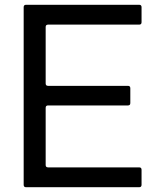

<svg xmlns="http://www.w3.org/2000/svg" viewBox="-20 -783 656 803"><path d="M89 0Q79 0 79 -10V-753Q79 -763 89 -763H562Q572 -763 572 -753V-690Q572 -680 562 -680H181Q171 -680 171 -670V-434Q171 -424 181 -424H515Q525 -424 525 -414V-352Q525 -342 515 -342H181Q171 -342 171 -332V-93Q171 -83 181 -83H562Q572 -83 572 -73V-10Q572 0 562 0Z"/></svg>

Font: Open Sauce Two
Style: Regular
Weight: 400
Designer: Alfredo Marco Pradil
Foundry: Creative Sauce Fz LLC
Version: Version 1.477